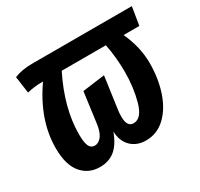

<svg xmlns="http://www.w3.org/2000/svg" viewBox="-120 -679 879 844"><g transform="rotate(-30 319.0 -257.5)"><path d="M623 -437H543Q581 -354 581 -274Q581 -195 559 -129.5Q537 -64 495.5 -25Q454 14 398 14Q352 14 323 -14Q294 -42 292 -92Q272 -37 241 -11.5Q210 14 164 14Q107 14 71.5 -28Q36 -70 36 -155Q36 -297 134 -437H121Q91 -437 53 -428L41 -513Q79 -529 134 -529H638ZM453 -437H229Q155 -289 155 -157Q155 -115 163.5 -97Q172 -79 191 -79Q211 -79 226.5 -99.5Q242 -120 247 -163L267 -312L380 -327L357 -162Q355 -151 355 -130Q355 -79 388 -79Q429 -79 448 -147Q467 -215 467 -293Q467 -369 453 -437Z"/></g></svg>

Font: Fira Sans Extra Condensed Medium
Style: Italic
Weight: 500
Width: 3
Italic angle: -8°
Designer: Carrois Corporate & Edenspiekermann AG
Foundry: Carrois Corporate GbR & Edenspiekermann AG
Version: Version 4.203